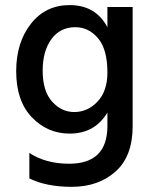

<svg xmlns="http://www.w3.org/2000/svg" viewBox="-20 -534 599 747"><path d="M269 -98.1Q219.2 -98.1 182.6 -138.9Q146 -179.7 146 -258.8Q146 -335 179.9 -381.6Q213.9 -428.2 272.9 -428.2Q325.2 -428.2 361.6 -385Q397.9 -341.8 397.9 -252Q397.9 -179.2 359.4 -138.7Q320.8 -98.1 269 -98.1ZM397.9 -506.8V-428.2Q352.1 -514.2 251 -514.2Q157.2 -514.2 100.1 -441.4Q43 -368.7 43 -256.8Q43 -141.1 104 -77.6Q165 -14.2 251 -14.2Q349.1 -14.2 397.9 -96.2V-43.9Q397.9 103 249 103Q158.2 103 94.2 61V160.2Q160.6 192.9 258.8 192.9Q362.8 192.9 429.4 133.5Q496.1 74.2 496.1 -43V-506.8Z"/></svg>

Font: FAU Chimera Medium
Style: Regular
Weight: 500
Version: Version 1.002;hotconv 1.0.117;makeotfexe 2.5.65602